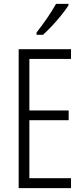

<svg xmlns="http://www.w3.org/2000/svg" viewBox="-20 -967 432 987"><path d="M345 0H76V-714H345V-664H131V-399H333V-349H131V-51H345ZM332 -939Q317 -916 294 -887.5Q271 -859 246 -832.5Q221 -806 201 -788H168V-800Q199 -840 223 -875Q247 -910 268 -947H332Z"/></svg>

Font: Noto Sans Gurmukhi ExtraCondensed Light
Style: Regular
Weight: 300
Width: 2
Designer: Jelle Bosma - Monotype Design Team
Foundry: Monotype Imaging Inc.
Version: Version 2.004; ttfautohint (v1.8.4.7-5d5b)